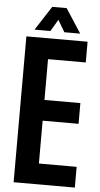

<svg xmlns="http://www.w3.org/2000/svg" viewBox="-63 -1011 544 1049"><g transform="rotate(5 208.5 -486.5)"><path d="M53.2 0V-800H388.9V-686.2H181.9V-462.5H378.9V-348.8H181.9V-113.8H388.9V0ZM94.3 -840.5 180 -972.9H259L344.8 -840.5H257.9L219.6 -905.3L181.3 -840.5Z"/></g></svg>

Font: Big Shoulders Text SC Thin
Style: Regular
Weight: 100
Designer: Patric King
Foundry: XO Type Co
Version: Version 2.002